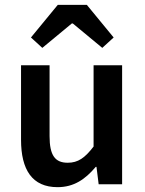

<svg xmlns="http://www.w3.org/2000/svg" viewBox="-20 -762 598 794"><path d="M218 12C286 12 333 -21 376 -72H379L388 0H485V-492H367V-156C331 -109 303 -89 260 -89C208 -89 185 -119 185 -199V-492H67V-184C67 -60 113 12 218 12ZM155 -564 277 -665H281L403 -564L450 -607L339 -742H219L108 -607Z"/></svg>

Font: Source Sans Pro Semibold
Style: Regular
Weight: 600
Designer: Paul D. Hunt
Foundry: Adobe Systems Incorporated
Version: Version 3.006;hotconv 1.0.111;makeotfexe 2.5.65597